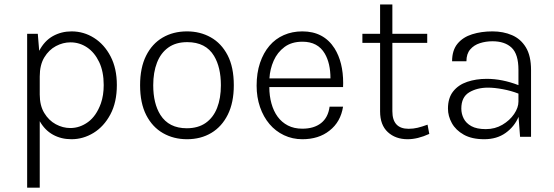

<svg xmlns="http://www.w3.org/2000/svg" viewBox="-20 -630 2553 884"><path d="M163 234H105V-474.5H154L160.5 -396Q184.5 -442 223.5 -463.8Q262.5 -485.5 309.5 -485.5Q365.5 -485.5 413 -455.5Q460.5 -425.5 489.2 -370.2Q518 -315 518 -238.5Q518 -159 488.2 -103.2Q458.5 -47.5 410.8 -18.2Q363 11 309 11Q261.5 11 224 -9.8Q186.5 -30.5 163 -72ZM304 -40.5Q347.5 -40.5 385.5 -68.2Q423.5 -96 444.5 -154Q457.5 -191 457.5 -238.5Q457.5 -300.5 436.5 -344.5Q415.5 -388.5 380.8 -411.8Q346 -435 304.5 -435Q270 -435 237.5 -417.8Q205 -400.5 184 -365.8Q163 -331 163 -278V-194.5Q163 -144 183.8 -109.8Q204.5 -75.5 236.8 -58Q269 -40.5 304 -40.5Z M841 11Q779.5 11 730.5 -17Q681.5 -45 653.2 -100.2Q625 -155.5 625 -237.5Q625 -318 652.5 -373.2Q680 -428.5 728.8 -457Q777.5 -485.5 841 -485.5Q901.5 -485.5 950.2 -458.2Q999 -431 1027.8 -376Q1056.5 -321 1056.5 -237.5Q1056.5 -158 1029 -102.5Q1001.5 -47 953 -18Q904.5 11 841 11ZM840 -39.5Q892 -39.5 927 -64Q962 -88.5 979.5 -133Q997 -177.5 997 -237.5Q997 -320 965.5 -372.5Q927.5 -436 842 -436Q789.5 -436 754.8 -411Q720 -386 702.8 -341.5Q685.5 -297 685.5 -237.5Q685.5 -153.5 718.5 -101Q757.5 -39.5 840 -39.5Z M1372 11Q1326.5 11 1287.5 -7.5Q1248.5 -26 1220.8 -58.8Q1193 -91.5 1177.2 -137Q1161.5 -182.5 1161.5 -235.5Q1161.5 -294 1177.2 -340.5Q1193 -387 1220.5 -419.2Q1248 -451.5 1286.8 -468.5Q1325.5 -485.5 1372 -485.5Q1470.5 -485.5 1520.5 -407Q1560 -343.5 1560 -247.5L1559.5 -229H1220Q1220 -188.5 1229.8 -153.5Q1239.5 -118.5 1258.2 -92.8Q1277 -67 1305.5 -52.2Q1334 -37.5 1372 -37.5Q1425.5 -37.5 1458.2 -63.2Q1491 -89 1497.5 -139H1559.5Q1548.5 -68.5 1497 -28.5Q1447.5 11 1372 11ZM1501.5 -269Q1501.5 -338.5 1475.5 -383Q1443.5 -438 1372.5 -438Q1322.5 -438 1289.8 -413.5Q1257 -389 1240 -350.5Q1223 -312 1220.5 -269Z M1857 11Q1801 11 1765.5 -21.8Q1730 -54.5 1730 -117V-432.5H1648.5V-474.5H1730V-609.5H1786.5V-474.5H1947V-432.5H1786.5V-118Q1786.5 -37 1861.5 -37Q1883 -37 1902.8 -41.8Q1922.5 -46.5 1948.5 -56L1956.5 -13.5Q1903 11 1857 11Z M2209.5 11Q2152.5 11 2115.5 -9.8Q2078.5 -30.5 2060.5 -63Q2042.5 -95.5 2042.5 -130Q2042.5 -179 2066.5 -209.2Q2090.5 -239.5 2131 -253.2Q2171.5 -267 2221 -267Q2292 -267 2367 -238V-308.5Q2367 -380.5 2335.8 -410.2Q2304.5 -440 2247.5 -440Q2217 -440 2189.5 -431.2Q2162 -422.5 2144.8 -402.2Q2127.5 -382 2127.5 -348H2061.5Q2061.5 -398.5 2086.5 -428.8Q2111.5 -459 2153.8 -472.2Q2196 -485.5 2247.5 -485.5Q2297 -485.5 2337.2 -468.2Q2377.5 -451 2401.2 -412Q2425 -373 2425 -307.5V0H2374.5L2367.5 -92Q2348.5 -47 2308 -18Q2267.5 11 2209.5 11ZM2217 -35.5Q2259 -35.5 2293 -55.5Q2327 -75.5 2347 -105Q2367 -134.5 2367 -162V-199Q2334 -212 2295.5 -219.2Q2257 -226.5 2227 -226.5Q2176.5 -226.5 2140.2 -204.8Q2104 -183 2104 -130Q2104 -106 2114.8 -84.5Q2125.5 -63 2150.2 -49.2Q2175 -35.5 2217 -35.5Z"/></svg>

Font: Betina Sans Light
Style: Regular
Weight: 300
Designer: Jonathan Pinhorn (font) & Cristiano Sobral (main changes)
Version: Version 2.001;October 6, 2020;FontCreator 13.0.0.2681 64-bit